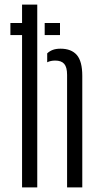

<svg xmlns="http://www.w3.org/2000/svg" viewBox="-20 -820 432 840"><path d="M76.5 0V-666.5H25.5V-719.5H76.5V-800H143V0ZM175.5 -719.5H242.5V-666.5H175.5ZM273.5 0V-492.5Q273.5 -526 261 -540.5Q248.5 -555 221.5 -555Q201.5 -555 186.5 -547.5V-586.5Q197 -596.5 211 -601.8Q225 -607 245 -607Q292 -607 316 -579.5Q340 -552 340 -488V0Z"/></svg>

Font: Big Shoulders Stencil Display
Style: Regular
Weight: 400
Designer: Patric King
Foundry: XO Type Co
Version: Version 1.000